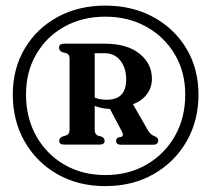

<svg xmlns="http://www.w3.org/2000/svg" viewBox="-20 -778 735 668"><path d="M346.5 -130.5Q252 -130.5 179.5 -172Q107 -213.5 65.8 -285.5Q24.5 -357.5 24.5 -449Q24.5 -539 66 -609Q107.5 -679 180.2 -718.8Q253 -758.5 346.5 -758.5Q440 -758.5 513.2 -718.8Q586.5 -679 628.5 -609Q670.5 -539 670.5 -449Q670.5 -357.5 628.8 -285.5Q587 -213.5 514 -172Q441 -130.5 346.5 -130.5ZM346.5 -169Q427.5 -169 490.2 -205.5Q553 -242 588.8 -305.2Q624.5 -368.5 624.5 -449Q624.5 -527.5 588.2 -588.8Q552 -650 489 -685Q426 -720 346.5 -720Q266.5 -720 204 -685.2Q141.5 -650.5 106 -589.2Q70.5 -528 70.5 -449Q70.5 -368.5 105.8 -305.2Q141 -242 203.2 -205.5Q265.5 -169 346.5 -169ZM508.5 -504Q508.5 -473 490.5 -449.5Q472.5 -426 442.5 -415.5L495 -324Q504 -309 518 -304Q530.5 -299 530.5 -290Q530.5 -274.5 513 -274.5H400.5Q384 -274.5 384 -288Q384 -295 391 -299.5L400.5 -301.5Q412.5 -304.5 404 -320.5L362.5 -399Q347.5 -399.5 334.2 -402.2Q321 -405 309.5 -409.5V-326.5Q309.5 -310.5 321 -306L334 -302.5Q344 -297 344 -288Q344 -275 327 -275H203Q186 -275 186 -288Q186 -298 197.5 -303L210.5 -307Q222 -311 222 -326.5V-574Q222 -589 212 -592.5L197 -596.5Q185.5 -601 185.5 -612Q185.5 -626 203 -626H343.5Q422.5 -626 465.5 -591.2Q508.5 -556.5 508.5 -504ZM309.5 -593V-438.5Q320 -434 330.5 -432.5Q341 -431 352 -431Q419 -431 419 -501.5Q419 -541.5 398.8 -567.2Q378.5 -593 343 -593Z"/></svg>

Font: Fraunces 72pt S050 SemiBold
Style: Regular
Weight: 600
Version: Version 1.000; ttfautohint (v1.8.3)